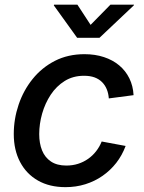

<svg xmlns="http://www.w3.org/2000/svg" viewBox="-20 -771 602 803"><path d="M253.9 11.7Q187 11.7 138.7 -15.9Q90.3 -43.5 64 -93.5Q37.6 -143.6 37.6 -210.4Q37.6 -273.4 57.9 -333.3Q78.1 -393.1 116.5 -440.7Q154.8 -488.3 209.5 -516.4Q264.2 -544.4 333.5 -544.4Q377.9 -544.4 414.8 -532.2Q451.7 -520 478.5 -497.6Q505.4 -475.1 521 -443.4Q536.6 -411.6 538.6 -373L435.1 -359.4Q433.6 -380.4 426.5 -397.7Q419.4 -415 406.7 -427.7Q394 -440.4 375.5 -447.3Q356.9 -454.1 331.5 -454.1Q285.6 -454.1 250.7 -432.4Q215.8 -410.6 192.1 -374.8Q168.5 -338.9 156.2 -295.7Q144 -252.4 144 -210Q144 -171.4 156 -141.8Q168 -112.3 193.1 -95.5Q218.3 -78.6 257.3 -78.6Q283.7 -78.6 306.6 -85.9Q329.6 -93.3 348.6 -106.7Q367.7 -120.1 382.1 -138.7Q396.5 -157.2 405.3 -179.2L505.4 -160.6Q490.7 -121.1 466.1 -89.6Q441.4 -58.1 408.7 -35.4Q376 -12.7 336.9 -0.5Q297.9 11.7 253.9 11.7ZM303.7 -751.5 358.9 -667 441.9 -751.5H540.5L539.6 -748.5L396 -612.8H302.7L205.1 -748.5L206.1 -751.5Z"/></svg>

Font: Inter 20pt Medium
Style: Italic
Weight: 500
Italic angle: -9.3988°
Version: Version 4.001;git-66647c0bb